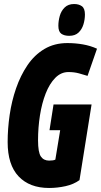

<svg xmlns="http://www.w3.org/2000/svg" viewBox="-20 -924 502 954"><path d="M224 10Q127 10 72.5 -47.5Q18 -105 18 -218Q18 -284 28 -353Q38 -422 60 -485.5Q82 -549 116.5 -600Q151 -651 200.5 -680.5Q250 -710 315 -710Q354 -710 391.5 -703.5Q429 -697 462 -682L415 -547Q396 -553 372.5 -559.5Q349 -566 320 -566Q283 -566 254.5 -537Q226 -508 207 -459.5Q188 -411 178.5 -350.5Q169 -290 169 -227Q169 -167 183 -146.5Q197 -126 224 -126Q246 -126 255 -131L279 -277H226L246 -405H435L375 -29Q346 -8 305.5 1Q265 10 224 10ZM324 -746Q299 -746 284.5 -756.5Q270 -767 270 -796Q270 -820 277 -845Q284 -870 301.5 -887Q319 -904 348 -904Q372 -904 387 -893Q402 -882 402 -852Q402 -827 394.5 -802.5Q387 -778 370 -762Q353 -746 324 -746Z"/></svg>

Font: Georama Condensed ExtraBold
Style: Italic
Weight: 800
Width: 3
Italic angle: -9°
Designer: Jean-Baptiste Levee
Foundry: Production Type
Version: Version 1.000